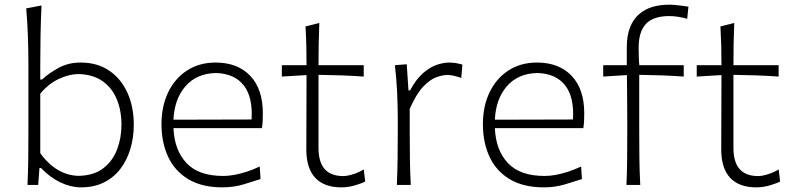

<svg xmlns="http://www.w3.org/2000/svg" viewBox="-20 -785 3363 815"><path d="M324.2 10.3Q379.9 10.3 421.9 -11Q463.9 -32.2 491.7 -69.1Q519.5 -106 533.7 -154.1Q547.9 -202.1 547.9 -255.9Q547.9 -331.5 521 -391.1Q494.1 -450.7 443.6 -485.1Q393.1 -519.5 322.3 -519.5Q270 -519.5 228.5 -496.8Q187 -474.1 158.2 -447.3H150.9V-507.8Q150.9 -574.2 152.1 -636.5Q153.3 -698.7 156.2 -761.7L91.3 -749.5Q96.2 -693.4 98.4 -633.3Q100.6 -573.2 100.6 -507.8V-226.1Q100.6 -163.1 99.9 -110.1Q99.1 -57.1 96.7 0H142.1L147.5 -71.8H154.3Q192.4 -31.7 236.6 -10.7Q280.8 10.3 324.2 10.3ZM314.5 -38.6Q268.1 -39.1 226.3 -63.5Q184.6 -87.9 150.9 -134.8V-387.2Q185.5 -429.2 229 -449.7Q272.5 -470.2 312.5 -470.7Q375 -469.2 415.5 -440.4Q456.1 -411.6 475.8 -363.5Q495.6 -315.4 495.6 -255.9Q495.6 -199.2 476.8 -150.1Q458 -101.1 418.2 -70.6Q378.4 -40 314.5 -38.6Z M924.3 10.3Q971.7 10.3 1013.9 -2.4Q1056.2 -15.1 1085.9 -24.9L1082.5 -78.1Q1055.2 -65.4 1027.8 -56.4Q1000.5 -47.4 975.1 -42.7Q949.7 -38.1 927.7 -38.1Q823.2 -38.1 771.7 -92.8Q720.2 -147.5 716.3 -241.2H1091.8Q1094.2 -255.9 1095 -271Q1095.7 -286.1 1095.7 -304.2Q1095.7 -407.2 1042 -463.4Q988.3 -519.5 895.5 -519.5Q825.7 -519.5 773.9 -485.8Q722.2 -452.1 693.8 -393.1Q665.5 -334 665.5 -257.8Q665.5 -180.2 693.6 -119.6Q721.7 -59.1 779.3 -24.4Q836.9 10.3 924.3 10.3ZM1047.9 -277.8 716.3 -276.9Q720.2 -364.3 767.1 -418.7Q814 -473.1 896.5 -475.1Q975.6 -472.7 1014.6 -422.6Q1053.7 -372.6 1047.9 -277.8Z M1428.7 10.3Q1458 10.3 1487.1 1.7Q1516.1 -6.8 1530.3 -14.6L1523.9 -65.9Q1504.9 -53.7 1479.5 -45.7Q1454.1 -37.6 1437.5 -37.6Q1384.3 -37.6 1358.2 -67.4Q1332 -97.2 1332 -156.7V-467.3Q1378.9 -466.8 1427.7 -465.1Q1476.6 -463.4 1523.9 -460V-508.3H1332Q1332 -557.6 1332.8 -597.2Q1333.5 -636.7 1335.4 -687.5L1276.9 -672.9Q1279.3 -630.4 1280.3 -591.1Q1281.2 -551.8 1281.2 -508.3H1176.3V-460L1281.2 -466.3Q1281.2 -407.2 1280.8 -324.5Q1280.3 -241.7 1280.3 -150.4Q1280.3 -70.3 1318.4 -30Q1356.4 10.3 1428.7 10.3Z M1664.6 0H1723.6Q1720.7 -57.1 1720 -109.9Q1719.2 -162.6 1719.2 -224.6V-322.8Q1747.6 -387.7 1777.3 -418.2Q1807.1 -448.7 1833.7 -457.8Q1860.4 -466.8 1878.9 -466.8Q1892.1 -466.8 1907.7 -463.1Q1923.3 -459.5 1938 -454.1L1942.9 -510.7Q1929.7 -514.6 1915.5 -517.1Q1901.4 -519.5 1885.7 -519.5Q1863.8 -519.5 1835.2 -510.3Q1806.6 -501 1776.9 -475.6Q1747.1 -450.2 1720.7 -401.4H1713.9L1706.5 -512.2L1656.2 -508.3Q1663.1 -450.7 1665.8 -391.6Q1668.5 -332.5 1668.5 -277.3V-226.1Q1668.5 -163.1 1667.7 -110.1Q1667 -57.1 1664.6 0Z M2288.6 10.3Q2335.9 10.3 2378.2 -2.4Q2420.4 -15.1 2450.2 -24.9L2446.8 -78.1Q2419.4 -65.4 2392.1 -56.4Q2364.7 -47.4 2339.4 -42.7Q2314 -38.1 2292 -38.1Q2187.5 -38.1 2136 -92.8Q2084.5 -147.5 2080.6 -241.2H2456.1Q2458.5 -255.9 2459.2 -271Q2460 -286.1 2460 -304.2Q2460 -407.2 2406.2 -463.4Q2352.5 -519.5 2259.8 -519.5Q2189.9 -519.5 2138.2 -485.8Q2086.4 -452.1 2058.1 -393.1Q2029.8 -334 2029.8 -257.8Q2029.8 -180.2 2057.9 -119.6Q2085.9 -59.1 2143.6 -24.4Q2201.2 10.3 2288.6 10.3ZM2412.1 -277.8 2080.6 -276.9Q2084.5 -364.3 2131.3 -418.7Q2178.2 -473.1 2260.7 -475.1Q2339.8 -472.7 2378.9 -422.6Q2418 -372.6 2412.1 -277.8Z M2639.2 0H2697.8Q2694.8 -57.1 2694.1 -110.1Q2693.4 -163.1 2693.4 -226.1V-467.3Q2740.2 -466.8 2787.1 -465.1Q2834 -463.4 2882.3 -460V-508.3H2693.8Q2692.4 -518.1 2691.7 -540.8Q2690.9 -563.5 2690.9 -583Q2690.9 -649.9 2721.7 -683.3Q2752.4 -716.8 2821.8 -716.8Q2839.4 -716.8 2860.4 -713.4Q2881.3 -710 2897 -705.1L2902.3 -756.8Q2892.6 -758.3 2877.9 -760.3Q2863.3 -762.2 2847.9 -763.7Q2832.5 -765.1 2819.3 -765.1Q2782.7 -765.1 2750.5 -755.9Q2718.3 -746.6 2693.4 -725.3Q2668.5 -704.1 2654.5 -669.2Q2640.6 -634.3 2640.6 -583Q2640.6 -563.5 2640.6 -545.2Q2640.6 -526.9 2640.6 -508.3H2540.5V-460L2641.1 -466.3Q2641.6 -412.6 2642.1 -366.2Q2642.6 -319.8 2642.6 -276.9V-226.1Q2642.6 -163.1 2642.1 -110.1Q2641.6 -57.1 2639.2 0Z M3189.9 10.3Q3219.2 10.3 3248.3 1.7Q3277.3 -6.8 3291.5 -14.6L3285.2 -65.9Q3266.1 -53.7 3240.7 -45.7Q3215.3 -37.6 3198.7 -37.6Q3145.5 -37.6 3119.4 -67.4Q3093.3 -97.2 3093.3 -156.7V-467.3Q3140.1 -466.8 3189 -465.1Q3237.8 -463.4 3285.2 -460V-508.3H3093.3Q3093.3 -557.6 3094 -597.2Q3094.7 -636.7 3096.7 -687.5L3038.1 -672.9Q3040.5 -630.4 3041.5 -591.1Q3042.5 -551.8 3042.5 -508.3H2937.5V-460L3042.5 -466.3Q3042.5 -407.2 3042 -324.5Q3041.5 -241.7 3041.5 -150.4Q3041.5 -70.3 3079.6 -30Q3117.7 10.3 3189.9 10.3Z"/></svg>

Font: Pinar VF
Style: Regular
Weight: 300
Designer: Amin Abedi
Version: Version 2.000